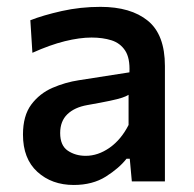

<svg xmlns="http://www.w3.org/2000/svg" viewBox="-20 -529 566 560"><path d="M195 10.5Q131 10.5 89 -27.8Q47 -66 47 -136.5Q47 -191.5 71.2 -224Q95.5 -256.5 133 -272.8Q170.5 -289 210 -295L357.5 -318Q359.5 -359.5 345 -381.5Q330.5 -403.5 305 -411.5Q279.5 -419.5 247 -419.5Q212.5 -419.5 169 -408.8Q125.5 -398 74.5 -375L68.5 -470Q105.5 -484.5 160 -496.8Q214.5 -509 273 -509Q361.5 -509 411.2 -468.5Q461 -428 461 -336.5V0H364.5L358.5 -66H349Q327.5 -38.5 288.8 -14Q250 10.5 195 10.5ZM230 -74.5Q266 -74.5 299.8 -98.2Q333.5 -122 355 -164.5V-252.5Q348 -248 336 -244Q324 -240 300.5 -235Q277 -230 234.5 -222.5Q197.5 -216 176.5 -195.8Q155.5 -175.5 155.5 -141Q155.5 -104.5 177.8 -89.5Q200 -74.5 230 -74.5Z"/></svg>

Font: Heraclito Medium
Style: Regular
Weight: 500
Designer: Kostas Bartsokas (font) & Cristiano Sobral (main changes)
Foundry: Kostas Bartsokas (font) & Cristiano Sobral (main changes)
Version: Version 1.00;July 8, 2020;FontCreator 13.0.0.2655 64-bit